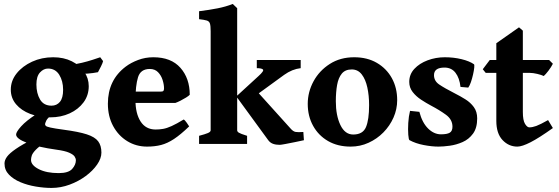

<svg xmlns="http://www.w3.org/2000/svg" viewBox="-20 -716 2778 955"><path d="M484.4 43Q484.4 71.8 463.1 102.5Q441.9 133.3 406.2 159.7Q370.6 186 326.4 202.4Q282.2 218.8 236.3 218.8Q199.2 218.8 158.2 211.9Q117.2 205.1 82 190.4Q46.9 175.8 24.7 152.8Q2.4 129.9 2.4 97.2Q2.4 80.6 14.9 63.5Q27.3 46.4 59.3 24.4Q91.3 2.4 149.9 -27.3Q149.9 -27.3 165 -26.4Q180.2 -25.4 195.8 -22.5Q211.4 -19.5 212.4 -13.2Q174.8 11.7 158.4 28.6Q142.1 45.4 138.2 57.4Q134.3 69.3 134.3 79.6Q134.3 105.5 172.6 125.2Q210.9 145 272 145Q320.3 145 338.9 124.3Q357.4 103.5 357.4 81.1Q357.4 72.3 351.1 62.5Q344.7 52.7 324 43.5Q303.2 34.2 259.3 28.3Q170.9 16.1 115.5 -4.9Q60.1 -25.9 60.1 -46.9Q60.1 -59.6 85.2 -87.6Q110.4 -115.7 162.6 -149.4L252.9 -157.2Q216.8 -130.4 210.4 -116.5Q204.1 -102.5 204.1 -98.6Q204.1 -94.2 207.8 -90.1Q211.4 -85.9 231 -81.5Q250.5 -77.1 296.9 -70.8Q370.6 -61 411.4 -47.9Q452.1 -34.7 468.3 -13.2Q484.4 8.3 484.4 43ZM492.7 -412.1Q491.2 -403.8 482.4 -386Q473.6 -368.2 467.3 -356.9Q443.4 -352.1 415.5 -349.9Q387.7 -347.7 349.6 -349.6L334 -394.5Q359.9 -397 387.9 -403.8Q416 -410.6 440.4 -418.5Q464.8 -426.3 478.5 -431.2ZM421.4 -287.6Q421.4 -241.7 395.5 -206.8Q369.6 -171.9 326.4 -152.1Q283.2 -132.3 230 -132.3Q174.8 -132.3 130.4 -149.4Q85.9 -166.5 59.8 -197.5Q33.7 -228.5 33.7 -270Q33.7 -314.5 62.7 -350.8Q91.8 -387.2 139.6 -409.2Q187.5 -431.2 244.6 -431.2Q296.9 -431.2 336.7 -411.4Q376.5 -391.6 398.9 -359.1Q421.4 -326.7 421.4 -287.6ZM293.9 -269.5Q293.9 -313 274.7 -344Q255.4 -375 218.8 -375Q196.8 -375 179 -355.7Q161.1 -336.4 161.1 -295.9Q161.1 -252 179.2 -221.2Q197.3 -190.4 236.3 -190.4Q262.2 -190.4 278.1 -209.5Q293.9 -228.5 293.9 -269.5Z M923.8 -244.6Q918.5 -238.8 905 -230.5Q891.6 -222.2 877 -214.8Q862.3 -207.5 852.5 -204.1H573.2L574.2 -260.3H778.8Q789.1 -260.3 792.5 -263.7Q795.9 -267.1 795.9 -276.4Q795.9 -295.4 788.8 -318.1Q781.7 -340.8 766.1 -356.9Q750.5 -373 725.1 -373Q679.2 -373 666.5 -331.8Q653.8 -290.5 653.8 -217.8Q653.8 -151.4 679.4 -111.6Q705.1 -71.8 754.4 -71.8Q773.4 -71.8 791.5 -75Q809.6 -78.1 833.5 -88.9Q857.4 -99.6 893.6 -121.6Q899.4 -119.1 909.2 -105Q918.9 -90.8 920.9 -87.4Q878.4 -46.4 845.5 -24.7Q812.5 -2.9 781.2 5.1Q750 13.2 711.4 13.2Q657.2 13.2 613 -13.9Q568.8 -41 542.7 -89.1Q516.6 -137.2 516.6 -200.2Q516.6 -317.9 605.5 -384.8Q631.3 -404.3 667 -417.7Q702.6 -431.2 742.7 -431.2Q831.1 -431.2 877.4 -378.7Q923.8 -326.2 923.8 -244.6Z M1475.6 -377Q1433.1 -372.1 1393.6 -343.8L1227.1 -222.7L1154.8 -235.8L1265.6 -337.4Q1294.9 -363.8 1287.8 -370.4Q1280.8 -377 1257.3 -377V-417.5H1475.6ZM970.2 0V-40.5Q1000 -48.3 1013.9 -54.2Q1027.8 -60.1 1027.8 -67.9V-560.5Q1027.8 -587.4 1024.2 -598.9Q1020.5 -610.4 1008.3 -614Q996.1 -617.7 970.2 -620.6V-660.2Q1021.5 -666.5 1062.3 -674.6Q1103 -682.6 1137.7 -696.3L1159.7 -675.3V-67.9Q1159.7 -61.5 1167.7 -56.2Q1175.8 -50.8 1209 -40.5V0ZM1491.7 -18.6Q1474.1 -14.6 1448 -9.3Q1421.9 -3.9 1399.7 0.2Q1377.4 4.4 1371.1 4.4Q1352.1 4.4 1337.9 -0.7Q1323.7 -5.9 1314 -19L1155.8 -235.8L1251 -270L1425.3 -76.7Q1438 -62 1450.2 -59.8Q1462.4 -57.6 1488.8 -59.6Z M1955.6 -217.8Q1955.6 -172.9 1937.3 -131.3Q1918.9 -89.8 1887 -57.4Q1855 -24.9 1813.2 -5.9Q1771.5 13.2 1724.1 13.2Q1659.7 13.2 1611.8 -14.4Q1564 -42 1537.4 -90.1Q1510.7 -138.2 1510.7 -199.2Q1510.7 -258.8 1539.6 -311.8Q1568.4 -364.7 1620.4 -397.9Q1672.4 -431.2 1741.7 -431.2Q1806.6 -431.2 1854.5 -403.3Q1902.3 -375.5 1929 -327.4Q1955.6 -279.3 1955.6 -217.8ZM1815.9 -193.4Q1815.9 -240.7 1807.1 -281Q1798.3 -321.3 1779.3 -345.9Q1760.3 -370.6 1729.5 -370.6Q1697.3 -370.6 1680.2 -349.9Q1663.1 -329.1 1656.7 -293.2Q1650.4 -257.3 1650.4 -212.4Q1650.4 -141.6 1673.1 -94.2Q1695.8 -46.9 1736.8 -46.9Q1784.7 -46.9 1800.3 -83.7Q1815.9 -120.6 1815.9 -193.4Z M2353.5 -127Q2353.5 -79.6 2332.8 -51.3Q2312 -22.9 2280.8 -9.3Q2249.5 4.4 2217 8.8Q2184.6 13.2 2161.1 13.2Q2127.9 13.2 2087.4 5.4Q2046.9 -2.4 2016.6 -19Q2012.7 -21.5 2010.7 -46.4Q2008.8 -71.3 2010.7 -104.5Q2012.7 -137.7 2019.5 -164.6L2065.9 -159.7Q2080.1 -105.5 2109.4 -76.7Q2138.7 -47.9 2173.3 -47.9Q2203.6 -47.9 2217 -55.9Q2230.5 -64 2230.5 -85.9Q2230.5 -121.6 2198 -145.3Q2165.5 -168.9 2124.5 -190.4Q2099.6 -203.6 2074.5 -220.2Q2049.3 -236.8 2032.5 -258.5Q2015.6 -280.3 2015.6 -308.6Q2015.6 -346.2 2041 -373.5Q2066.4 -400.9 2106.9 -416Q2147.5 -431.2 2192.4 -431.2Q2236.8 -431.2 2275.9 -421.6Q2314.9 -412.1 2337.4 -396.5Q2340.3 -394.5 2338.9 -379.9Q2337.4 -365.2 2333 -345.7Q2328.6 -326.2 2322.5 -308.1Q2316.4 -290 2309.1 -280.3L2270.5 -283.7Q2265.6 -328.1 2245.6 -354Q2225.6 -379.9 2190.9 -379.9Q2138.7 -379.9 2138.7 -342.3Q2138.7 -313.5 2164.3 -295.9Q2189.9 -278.3 2243.2 -251Q2269.5 -237.8 2294.9 -221.9Q2320.3 -206.1 2336.9 -183.3Q2353.5 -160.6 2353.5 -127Z M2730 -79.1Q2661.6 -30.3 2619.1 -8.5Q2576.7 13.2 2553.2 13.2Q2510.3 13.2 2479.5 -19.5Q2448.7 -52.2 2448.7 -114.7V-353.5H2396L2381.3 -371.6L2416 -417.5H2448.7V-501L2561.5 -580.1L2580.6 -563.5V-417.5H2711.4L2730 -398.9Q2721.7 -382.3 2707.8 -364Q2693.8 -345.7 2684.6 -337.9Q2673.8 -343.3 2652.6 -348.4Q2631.3 -353.5 2614.7 -353.5H2580.6V-159.2Q2580.6 -117.7 2591.3 -100.1Q2602.1 -82.5 2612.8 -82.5Q2628.4 -82.5 2647.7 -89.6Q2667 -96.7 2706.1 -118.7Z"/></svg>

Font: Dai Banna SIL
Style: Bold
Weight: 700
Designer: Victor Gaultney
Foundry: SIL International
Version: Version 4.000